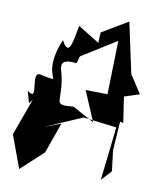

<svg xmlns="http://www.w3.org/2000/svg" viewBox="-91 -669 794 973"><g transform="rotate(10 306.0 -182.5)"><path d="M66 -103 82 -124 13 66 75 234 190 128 246 -30 160 2 352 -80 523 -59 492 216 540 164 527 58 537 -91 554 -87 534 -220 612 -245 551 -338 495 -599 361 -519 359 -465 249 -533C235 -479 229 -354 180 -448C92 -239 236 -232 110 -253C30 -285 125 -106 49 -164ZM280 -386 200 -332 457 -493 450 -217 337 -219 403 -64 292 -125C169 -114 244 -136 196 -302C180 -365 267 -341 269 -346Z"/></g></svg>

Font: Asimov Silicon
Style: Regular
Weight: 400
Designer: Google
Version: Version 2.000980; 2014